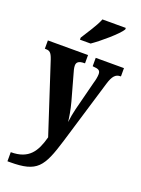

<svg xmlns="http://www.w3.org/2000/svg" viewBox="-183 -845 847 1150"><g transform="rotate(20 240.5 -269.5)"><path d="M177 -619V-606H245C301 -645 390 -721 411 -756V-766H262C245 -721 203 -662 177 -619ZM18 169V227H35C207 227 237 180 293 -4L416 -412C432 -465 450 -483 480 -483H483V-536H303V-483L307 -482C339 -480 353 -475 353 -450C353 -434 348 -409 343 -394L295 -206C288 -178 283 -150 279 -118C276 -146 269 -190 256 -239L212 -397C206 -417 201 -435 201 -450C201 -471 214 -483 250 -483H254V-536H-2V-483H3C28 -483 39 -476 53 -435L198 9C172 105 134 169 18 169Z"/></g></svg>

Font: Noto Serif Tamil ExtraCondensed ExtraBold
Style: Regular
Weight: 800
Width: 2
Designer: Indian Type Foundry, Tom Grace, and the Monotype Design Team
Foundry: Monotype Imaging Inc.
Version: Version 2.004